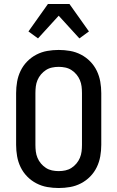

<svg xmlns="http://www.w3.org/2000/svg" viewBox="-20 -933 590 965"><path d="M275 12Q246 12 217.5 7Q189 2 163 -11.5Q137 -25 116.5 -46Q96 -67 83.5 -93Q71 -119 66 -147.5Q61 -176 61 -205V-465Q61 -494 66 -522.5Q71 -551 83.5 -577Q96 -603 116.5 -624Q137 -645 163 -658.5Q189 -672 217.5 -677Q246 -682 275 -682Q304 -682 332.5 -677Q361 -672 387 -658.5Q413 -645 433.5 -624Q454 -603 466.5 -577Q479 -551 484 -522.5Q489 -494 489 -465V-205Q489 -176 484 -147.5Q479 -119 466.5 -93Q454 -67 433.5 -46Q413 -25 387 -11.5Q361 2 332.5 7Q304 12 275 12ZM275 -73Q292 -73 308.5 -76.5Q325 -80 339 -89Q353 -98 364 -111Q375 -124 381.5 -139.5Q388 -155 390 -171.5Q392 -188 392 -205V-465Q392 -482 390 -498.5Q388 -515 381.5 -530.5Q375 -546 364 -559Q353 -572 339 -581Q325 -590 308.5 -593.5Q292 -597 275 -597Q258 -597 241.5 -593.5Q225 -590 211 -581Q197 -572 186 -559Q175 -546 168.5 -530.5Q162 -515 160 -498.5Q158 -482 158 -465V-205Q158 -188 160 -171.5Q162 -155 168.5 -139.5Q175 -124 186 -111Q197 -98 211 -89Q225 -80 241.5 -76.5Q258 -73 275 -73ZM171 -740 123 -775 221 -913H329L427 -775L379 -740L275 -854Z"/></svg>

Font: Lode Dark
Style: Bold
Weight: 700
Monospace: yes
Designer: Belleve Invis
Foundry: Belleve Invis
Version: Version 29.2.0; ttfautohint (v1.8.3)